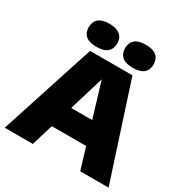

<svg xmlns="http://www.w3.org/2000/svg" viewBox="-214 -1133 1249 1301"><g transform="rotate(30 411.0 -482.5)"><path d="M5 0 245.5 -740H577L817.5 0H595.5L400.5 -645H420L225 0ZM218.5 -168.5 268.5 -341H553L602.5 -168.5ZM553 -785Q495.5 -785 468.5 -808.8Q441.5 -832.5 441.5 -875Q441.5 -917.5 468.5 -941.2Q495.5 -965 553 -965Q610 -965 637.2 -941.2Q664.5 -917.5 664.5 -875Q664.5 -832.5 637.2 -808.8Q610 -785 553 -785ZM268.5 -785Q211 -785 184 -808.8Q157 -832.5 157 -875Q157 -917.5 184 -941.2Q211 -965 268.5 -965Q325.5 -965 352.8 -941.2Q380 -917.5 380 -875Q380 -832.5 352.8 -808.8Q325.5 -785 268.5 -785Z"/></g></svg>

Font: Encode Sans SemiExpanded Black
Style: Regular
Weight: 900
Width: 6
Designer: Multiple Designers
Foundry: Impallari Type
Version: Version 3.002